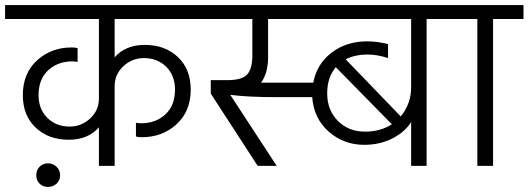

<svg xmlns="http://www.w3.org/2000/svg" viewBox="-40 -654 2084 757"><path d="M149 -10C135.7 -10 124.7 -5.5 116 3.5C107.3 12.5 103 23.7 103 37C103 50.3 107.3 61.3 116 70C124.7 78.7 135.7 83 149 83C162.3 83 173.7 78.7 183 70C192.3 61.3 197 50.3 197 37C197 23.7 192.3 12.5 183 3.5C173.7 -5.5 162.3 -10 149 -10ZM781 -579V-634H-20V-579H350V-266C350 -234.7 338.5 -208.3 315.5 -187C292.5 -165.7 265.7 -155 235 -155C199 -155 169.5 -166.5 146.5 -189.5C123.5 -212.5 112 -242.3 112 -279C112 -321 124.7 -353.7 150 -377C175.3 -400.3 207 -412 245 -412C252.3 -412 259.3 -411.3 266 -410V-464C260.7 -466 253 -467 243 -467C189 -467 143.3 -450 106 -416C68.7 -382 50 -336.3 50 -279C50 -225.7 66.8 -183 100.5 -151C134.2 -119 177.7 -103 231 -103C281.7 -103 321.3 -119.3 350 -152V0H412V-314C412 -345.3 423.5 -371.7 446.5 -393C469.5 -414.3 496.3 -425 527 -425C563 -425 592.5 -413.5 615.5 -390.5C638.5 -367.5 650 -337.7 650 -301C650 -259 637.3 -226.3 612 -203C586.7 -179.7 555 -168 517 -168C509.7 -168 502.7 -168.7 496 -170V-116C501.3 -114 509 -113 519 -113C573 -113 618.7 -130 656 -164C693.3 -198 712 -243.7 712 -301C712 -354.3 695.2 -397 661.5 -429C627.8 -461 584.3 -477 531 -477C480.3 -477 440.7 -460.7 412 -428V-579Z M1581 -310C1581 -266.7 1567.3 -228.3 1540 -195L1323 -420C1347 -432.7 1376 -439 1410 -439C1435.3 -439 1462 -434.3 1490 -425V-480C1462 -487.3 1434.3 -491 1407 -491C1353 -491 1306.5 -476.2 1267.5 -446.5C1228.5 -416.8 1204.3 -377.3 1195 -328H989C1007.7 -352.7 1017 -386.3 1017 -429V-579H1581ZM1505 -164C1475 -144.7 1439.7 -135 1399 -135C1355.7 -135 1320 -149.2 1292 -177.5C1264 -205.8 1250 -242 1250 -286C1250 -328 1261.3 -362.3 1284 -389ZM1762 -634H741V-579H955V-436C955 -401.3 948.3 -376.3 935 -361C921.7 -345.7 895.3 -338 856 -338H791V-285L976 0H1051L868 -280C914.7 -274 975.3 -271 1050 -271H1191C1195 -215 1216.7 -169.7 1256 -135C1295.3 -100.3 1342 -83 1396 -83C1438 -83 1475.5 -91.7 1508.5 -109C1541.5 -126.3 1565.7 -147.7 1581 -173V0H1642V-579H1762Z M1722 -579H1842V0H1904V-579H2024V-634H1722Z"/></svg>

Font: Hind Light
Style: Regular
Weight: 300
Designer: Manushi Parikh, Satya Rajpurohit
Foundry: Indian Type Foundry
Version: Version 1.201;PS 1.0;hotconv 1.0.78;makeotf.lib2.5.61930; tt